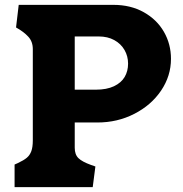

<svg xmlns="http://www.w3.org/2000/svg" viewBox="-20 -770 754 790"><path d="M53.5 -99Q78 -110.5 90.2 -120.8Q102.5 -131 108.8 -147.8Q115 -164.5 115 -192.5V-568Q115 -599 96.2 -619.2Q77.5 -639.5 46 -657L57 -750H446.5Q517.5 -750 571.5 -719.8Q625.5 -689.5 654.5 -639Q683.5 -588.5 683.5 -528Q683.5 -457.5 642.8 -397.2Q602 -337 532.5 -301.5Q463 -266 381 -266H287.5V-162Q287.5 -134 302.8 -119.2Q318 -104.5 354 -91.5Q364 -87.5 372.5 -85L361.5 0H40V-93ZM507 -508Q507 -539 492.2 -564.5Q477.5 -590 450.2 -605Q423 -620 386 -620H287.5V-401H374Q419 -401 449 -415.2Q479 -429.5 493 -453.5Q507 -477.5 507 -508Z"/></svg>

Font: TMT Limkin
Style: Regular
Weight: 400
Designer: Gabriel Drozdov
Version: Version 1.000;Glyphs 3.1.2 (3151)